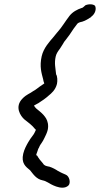

<svg xmlns="http://www.w3.org/2000/svg" viewBox="-20 -737 465 893"><path d="M360 -700C339 -693 318 -682 303 -663C283 -637 267 -609 246 -586L245 -585L228 -564C210 -543 183 -514 174 -476C163 -427 173 -398 181 -367C181 -364 183 -356 186 -349C184 -347 179 -344 176 -342C159 -331 145 -318 134 -313C120 -302 103 -298 85 -279C46 -240 76 -197 93 -182C110 -169 131 -153 143 -137C144 -136 146 -135 147 -133C144 -126 138 -113 132 -106L121 -91L111 -75C103 -61 93 -43 88 -22C78 22 99 38 120 55C134 72 148 96 179 102C186 103 197 108 207 114C207 114 268 154 298 126C310 115 304 82 285 75C276 71 263 66 252 59H251C239 51 225 43 209 38H208C193 35 185 33 179 22C169 11 160 0 153 -13C151 -14 150 -15 149 -15V-14C148 -16 149 -19 150 -22C151 -26 153 -30 154 -33L158 -45C160 -48 161 -49 165 -59C169 -67 178 -76 187 -96C192 -106 199 -120 202 -133C207 -156 201 -174 195 -185C188 -197 179 -207 166 -218C153 -228 143 -236 138 -246C143 -249 152 -254 156 -256H157L158 -257C174 -267 193 -280 207 -293C218 -302 238 -318 245 -347C248 -361 247 -383 241 -391C238 -422 232 -442 239 -474C242 -488 250 -499 259 -511L273 -533C276 -539 279 -544 286 -552L304 -576L322 -603L340 -627C344 -631 351 -634 362 -636C379 -641 393 -651 404 -658V-659C424 -673 429 -697 422 -710C415 -717 397 -720 378 -713C370 -706 365 -701 361 -700Z"/></svg>

Font: Stray Cat
Style: ExBdCnObl
Weight: 800
Version: Version 1.0